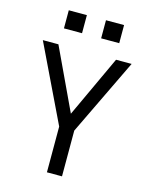

<svg xmlns="http://www.w3.org/2000/svg" viewBox="-135 -1021 871 1107"><g transform="rotate(15 300.0 -467.5)"><path d="M255 0V-273L35 -730H128L301 -362L472 -730H565L345 -273V0ZM135 -935H243V-827H135ZM357 -935H465V-827H357Z"/></g></svg>

Font: Tiny
Style: Regular
Weight: 400
Designer: Philipp Nurullin, Konstantin Bulenkov
Foundry: JetBrains
Version: Version 2.251; ttfautohint (v1.8.4.7-5d5b)